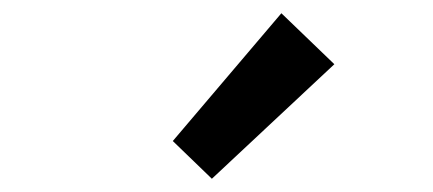

<svg xmlns="http://www.w3.org/2000/svg" viewBox="-20 -914 654 290"><path d="M241 -701 405 -894 485 -817 300 -644Z"/></svg>

Font: Noto Sans S Chinese Medium
Style: Regular
Weight: 500
Designer: Ryoko NISHIZUKA  (kana & ideographs); Paul D. Hunt (Latin, Greek & Cyrillic); Wenlong ZHANG  (bopomofo); Sandoll Communi
Foundry: Adobe Systems Incorporated
Version: Version 1.000;PS 1;hotconv 1.0.78;makeotf.lib2.5.61930